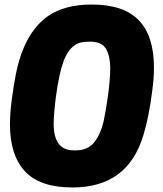

<svg xmlns="http://www.w3.org/2000/svg" viewBox="-20 -814 720 848"><path d="M300 14Q157 14 90.5 -57Q24 -128 24 -265Q24 -315 32.5 -378Q41 -441 50 -486Q86 -668 192 -743Q266 -794 385 -794Q526 -794 593 -724.5Q660 -655 660 -515Q660 -467 652 -410Q638 -298 613 -216Q544 14 300 14ZM316 -150Q366 -150 394.5 -183.5Q423 -217 438 -280Q448 -327 457 -392Q466 -457 467 -512Q467 -565 448.5 -597.5Q430 -630 379 -630Q356 -630 340 -627Q324 -624 311 -615Q278 -592 259.5 -540.5Q241 -489 227 -387Q218 -319 217 -268Q217 -150 305 -150Z"/></svg>

Font: Tanohe Sans ExtraBold
Style: Italic
Weight: 800
Designer: Village Type and Design LLC & Cristiano Sobral
Foundry: Cooper Hewitt Smithsonian Design Museum
Version: Version 1.00;September 29, 2021;FontCreator 13.0.0.2655 64-b